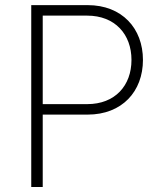

<svg xmlns="http://www.w3.org/2000/svg" viewBox="-20 -748 657 768"><path d="M105 0H150.9V-289.6H330.6C468.3 -289.6 551.8 -382.3 551.8 -508.3C551.8 -634.3 468.3 -727.5 330.6 -727.5H105ZM150.9 -331.5V-685.5H328.6C439.9 -685.5 505.9 -610.8 505.9 -508.3C505.9 -405.3 439.9 -331.5 329.1 -331.5Z"/></svg>

Font: Raveo ExtraLight
Style: Regular
Weight: 200
Designer: Jakub Foglar, Rasmus Andersson (Inter)
Foundry: Jakubfoglar.com
Version: Version 1.100;Glyphs 3.2.3 (3260)